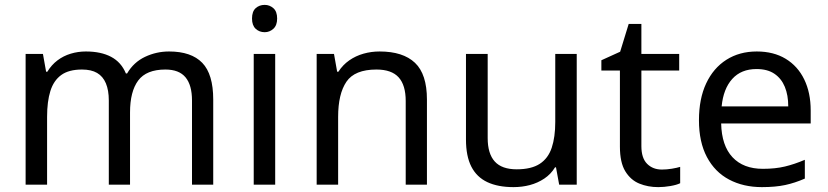

<svg xmlns="http://www.w3.org/2000/svg" viewBox="-20 -757 3394 787"><path d="M673 -546Q764 -546 809 -499.5Q854 -453 854 -349V0H767V-345Q767 -408 740.5 -440Q714 -472 658 -472Q580 -472 546.5 -427Q513 -382 513 -296V0H426V-345Q426 -387 414 -415.5Q402 -444 378 -458Q354 -472 316 -472Q262 -472 231 -449.5Q200 -427 186.5 -384Q173 -341 173 -278V0H85V-536H156L169 -463H174Q191 -491 215.5 -509.5Q240 -528 270 -537Q300 -546 332 -546Q394 -546 435.5 -524Q477 -502 496 -456H501Q528 -502 574.5 -524Q621 -546 673 -546Z M1108 -536V0H1020V-536ZM1065 -737Q1085 -737 1100.5 -723.5Q1116 -710 1116 -681Q1116 -653 1100.5 -639Q1085 -625 1065 -625Q1043 -625 1028 -639Q1013 -653 1013 -681Q1013 -710 1028 -723.5Q1043 -737 1065 -737Z M1536 -546Q1632 -546 1681 -499.5Q1730 -453 1730 -349V0H1643V-343Q1643 -408 1614 -440Q1585 -472 1523 -472Q1434 -472 1400 -422Q1366 -372 1366 -278V0H1278V-536H1349L1362 -463H1367Q1385 -491 1411.5 -509.5Q1438 -528 1470 -537Q1502 -546 1536 -546Z M2344 -536V0H2272L2259 -71H2255Q2238 -43 2211 -25Q2184 -7 2152 1.5Q2120 10 2085 10Q2021 10 1977.5 -10.5Q1934 -31 1912 -74Q1890 -117 1890 -185V-536H1979V-191Q1979 -127 2008 -95Q2037 -63 2098 -63Q2158 -63 2192.5 -85.5Q2227 -108 2241.5 -151.5Q2256 -195 2256 -257V-536Z M2693 -62Q2713 -62 2734 -65.5Q2755 -69 2768 -73V-6Q2754 1 2728 5.5Q2702 10 2678 10Q2636 10 2600.5 -4.5Q2565 -19 2543 -55Q2521 -91 2521 -156V-468H2445V-510L2522 -545L2557 -659H2609V-536H2764V-468H2609V-158Q2609 -109 2632.5 -85.5Q2656 -62 2693 -62Z M3082 -546Q3151 -546 3200.5 -516Q3250 -486 3276.5 -431.5Q3303 -377 3303 -304V-251H2936Q2938 -160 2982.5 -112.5Q3027 -65 3107 -65Q3158 -65 3197.5 -74.5Q3237 -84 3279 -102V-25Q3238 -7 3198 1.5Q3158 10 3103 10Q3027 10 2968.5 -21Q2910 -52 2877.5 -113.5Q2845 -175 2845 -264Q2845 -352 2874.5 -415Q2904 -478 2957.5 -512Q3011 -546 3082 -546ZM3081 -474Q3018 -474 2981.5 -433.5Q2945 -393 2938 -321H3211Q3211 -367 3197 -401Q3183 -435 3154.5 -454.5Q3126 -474 3081 -474Z"/></svg>

Font: ubangla85
Style: Book
Weight: 400
Designer: Jelle Bosma - Monotype Design Team
Foundry: Monotype Imaging Inc.
Version: Version 2.003